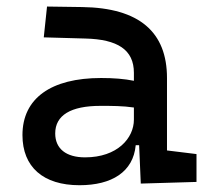

<svg xmlns="http://www.w3.org/2000/svg" viewBox="-20 -542 626 572"><path d="M399.4 4.9 565.4 0V-83L477.5 -93.8V-309.6C477.5 -446.3 395.5 -518.6 224.6 -521L120.1 -522.5L110.4 -430.7L234.4 -427.2C330.1 -424.8 378.9 -394 378.9 -325.2V-301.3C350.6 -307.1 318.4 -309.6 281.2 -309.6C131.8 -309.6 46.9 -249 46.9 -139.6C46.9 -44.4 108.9 9.8 216.8 9.8C313 9.8 377 -29.8 384.3 -109.4H394.5ZM378.9 -221.7V-185.5C378.9 -130.9 330.1 -73.2 233.4 -73.2C176.8 -73.2 144.5 -99.1 144.5 -144.5C144.5 -198.7 190.9 -226.6 279.3 -226.6C313 -226.6 345.7 -226.6 378.9 -221.7Z"/></svg>

Font: Cascadia Code PL
Style: Regular
Weight: 400
Monospace: yes
Designer: Aaron Bell
Foundry: Saja Typeworks
Version: Version 2404.023